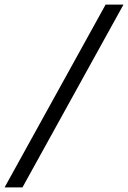

<svg xmlns="http://www.w3.org/2000/svg" viewBox="-91 -763 559 838"><path d="M370 -743 -71 55H7L448 -743Z"/></svg>

Font: Saira UNSAM
Style: Italic
Weight: 400
Italic angle: -12°
Designer: Hector Gatti with collaboration of the Omnibus-Type team
Foundry: Omnibus-Type
Version: Version 0.072;PS 000.072;hotconv 1.0.88;makeotf.lib2.5.64775